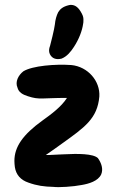

<svg xmlns="http://www.w3.org/2000/svg" viewBox="-20 -769 478 788"><path d="M316.4 -711.9C316.4 -712.9 315.4 -713.9 315.4 -713.9C302.7 -738.3 289.1 -749 270.5 -749C267.6 -749 263.7 -748 259.8 -747.1C237.3 -741.2 226.6 -731.4 218.8 -718.8C211.9 -705.1 207 -688.5 205.1 -668C204.1 -654.3 186.5 -583 185.5 -581.1C180.7 -568.4 179.7 -557.6 184.6 -546.9C189.5 -537.1 196.3 -531.2 205.1 -528.3C209 -527.3 212.9 -526.4 217.8 -526.4C222.7 -526.4 227.5 -527.3 232.4 -528.3C254.9 -537.1 270.5 -556.6 283.2 -576.2C303.7 -607.4 317.4 -642.6 321.3 -671.9C322.3 -675.8 322.3 -679.7 322.3 -683.6C323.2 -693.4 321.3 -703.1 316.4 -711.9ZM154.3 -274.4C73.2 -215.8 39.1 -166 39.1 -108.4C39.1 -99.6 40 -91.8 41 -83C45.9 -51.8 64.5 -30.3 96.7 -19.5C131.8 -6.8 161.1 -2.9 199.2 -2C219.7 1 281.2 -2.9 315.4 -9.8C343.8 -14.6 382.8 -25.4 395.5 -53.7C404.3 -75.2 396.5 -99.6 381.8 -120.1C362.3 -138.7 298.8 -138.7 243.2 -135.7C228.5 -134.8 213.9 -134.8 201.2 -133.8C187.5 -132.8 176.8 -132.8 168 -132.8C193.4 -150.4 215.8 -166 234.4 -179.7C327.1 -246.1 379.9 -282.2 387.7 -373C391.6 -436.5 340.8 -495.1 273.4 -502C206.1 -506.8 113.3 -499 76.2 -476.6C55.7 -460.9 41 -433.6 51.8 -409.2C56.6 -390.6 72.3 -380.9 94.7 -374C142.6 -358.4 150.4 -367.2 254.9 -367.2C232.4 -331.1 188.5 -298.8 154.3 -274.4Z"/></svg>

Font: Day Care
Style: Regular
Weight: 400
Designer: Noponies
Version: Version 1.000;PS 001.000;hotconv 1.0.88;makeotf.lib2.5.64775